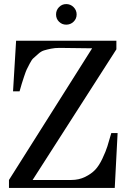

<svg xmlns="http://www.w3.org/2000/svg" viewBox="-20 -922 651 942"><path d="M24 -39 432 -685 272 -687Q249 -687 229.5 -683Q210 -679 195.5 -674.5Q181 -670 167 -657Q153 -644 144.5 -637Q136 -630 125.5 -609.5Q115 -589 111 -581Q107 -573 98 -546Q89 -519 87 -512Q85 -505 76 -474H44L59 -722H551V-680L140 -39H330Q367 -39 397.5 -54Q428 -69 447 -89Q466 -109 482.5 -144Q499 -179 507 -204.5Q515 -230 526 -269H557L543 0H24ZM269.5 -815.5Q255 -830 255 -851Q255 -872 269.5 -887Q284 -902 305 -902Q326 -902 341 -887Q356 -872 356 -851Q356 -830 341 -815.5Q326 -801 305 -801Q284 -801 269.5 -815.5Z"/></svg>

Font: Academico
Style: Regular
Weight: 400
Foundry: Steinberg Media Technologies GmbH
Version: Version 0.902